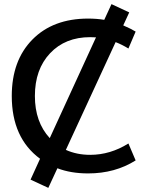

<svg xmlns="http://www.w3.org/2000/svg" viewBox="-20 -830 739 930"><path d="M417 -650Q296 -650 222.5 -572Q149 -494 149 -365Q149 -239 221 -161L445 -649Q436 -650 417 -650ZM540 -626 299 -104Q352 -80 417 -80Q514 -80 602 -135L637 -53Q537 10 407 10Q323 10 258 -15L214 80L128 40L174 -61Q37 -162 37 -365Q37 -537 137 -638.5Q237 -740 407 -740Q448 -740 485 -734L520 -810L606 -770L577 -707Q616 -690 637 -677L602 -595Q571 -614 540 -626Z"/></svg>

Font: Mplus 1p Medium
Style: Regular
Weight: 500
Version: Version 1.061